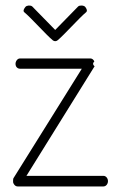

<svg xmlns="http://www.w3.org/2000/svg" viewBox="-20 -670 419 690"><path d="M187 -525.2C211.5 -545.4 264.9 -605.9 289.4 -626C295.2 -630.8 291 -639.4 286.3 -645.2C281.5 -651 266.9 -651.8 261.1 -647L178.4 -562.4L95.6 -647C89.8 -651.8 76.2 -651 71.5 -645.2C66.7 -639.4 61.5 -630.8 67.3 -626C91.8 -605.9 145.2 -545.4 169.7 -525.2C175 -520.9 181.8 -520.9 187 -525.2ZM52 -460C46 -460 41 -456 38 -450C35 -444 35 -437 38 -431C41 -426 46 -423 52 -423H274L28 -29C27 -26 27 -22 27 -19C27 -16 27 -13 29 -10C32 -4 37 0 43 0H352C361 0 368 -9 368 -19C368 -29 361 -38 352 -38H75L320 -432C313 -437 313 -444 319 -449C317 -455 311 -460 305 -460Z"/></svg>

Font: LetsTrace
Style: basic
Weight: 500
Version: Version 002.000